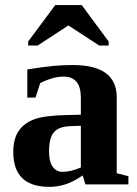

<svg xmlns="http://www.w3.org/2000/svg" viewBox="-20 -725 540 755"><path d="M266.6 -469.2Q439 -469.2 439 -342.3V-43.9L484.9 -32.2V0H315.9L305.2 -35.2Q267.1 -9.3 236.3 0.2Q205.6 9.8 174.3 9.8Q32.2 9.8 32.2 -127Q32.2 -178.7 53.2 -209.7Q74.2 -240.7 113.8 -255.6Q153.3 -270.5 238.3 -272.5L297.9 -273.9V-340.8Q297.9 -423.8 230 -423.8Q189 -423.8 138.2 -398.4L119.6 -341.3H87.4V-452.1Q161.1 -463.4 195.8 -466.3Q230.5 -469.2 266.6 -469.2ZM297.9 -230.5 256.8 -229Q209.5 -227.1 191.2 -204.1Q172.9 -181.2 172.9 -129.9Q172.9 -88.4 187.5 -68.8Q202.1 -49.3 225.6 -49.3Q258.8 -49.3 297.9 -66.4ZM90.8 -545.9V-562L197.3 -705.1H301.3L407.2 -562V-545.9H370.1L249 -625L127.9 -545.9Z"/></svg>

Font: Tinos
Style: Bold
Weight: 700
Designer: Steve Matteson
Foundry: Monotype Imaging Inc.
Version: Version 1.23